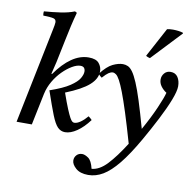

<svg xmlns="http://www.w3.org/2000/svg" viewBox="-103 -857 1235 1215"><g transform="rotate(10 515.0 -249.5)"><path d="M136 0H38L164 -617Q167 -631 169 -643Q171 -655 171 -662Q171 -681 153.5 -685.5Q136 -690 88 -691Q87 -695 86.5 -699.5Q86 -704 86 -708Q86 -714 87 -718Q141 -722 192.5 -729.5Q244 -737 281 -752L294 -745Q282 -702 271.5 -656Q261 -610 252 -565L221 -415L202 -337H207Q256 -407 309 -443.5Q362 -480 418 -480Q465 -480 484 -457Q503 -434 503 -405Q503 -358 457 -317Q411 -276 308 -235Q330 -172 345 -136Q360 -100 369.5 -83Q379 -66 385.5 -61.5Q392 -57 398 -57Q416 -57 438 -72.5Q460 -88 481 -113Q494 -104 504 -93Q467 -43 426.5 -15.5Q386 12 351 12Q323 12 303 -8.5Q283 -29 262 -82Q241 -135 208 -232Q292 -261 334.5 -289.5Q377 -318 391.5 -343Q406 -368 406 -387Q406 -401 399 -410Q392 -419 375 -419Q352 -419 322 -401.5Q292 -384 262.5 -354.5Q233 -325 210.5 -286.5Q188 -248 179 -207L178 -203Z M557 211Q607 207 655.5 155.5Q704 104 761 14Q728 -101 703.5 -177.5Q679 -254 661 -301Q643 -348 629.5 -372.5Q616 -397 605 -405Q594 -413 584 -413Q572 -413 557.5 -403.5Q543 -394 520 -368Q513 -373 507.5 -378Q502 -383 497 -389Q538 -442 573.5 -459Q609 -476 638 -476Q655 -476 670.5 -469Q686 -462 701.5 -440.5Q717 -419 735 -377Q753 -335 775 -266Q797 -197 826 -93Q872 -175 902 -244Q932 -313 940 -345Q918 -359 903.5 -379Q889 -399 889 -422Q889 -445 904 -462.5Q919 -480 944 -480Q975 -480 990.5 -456.5Q1006 -433 1006 -398Q1006 -367 983.5 -309Q961 -251 923.5 -178Q886 -105 842 -28Q783 75 733 136.5Q683 198 637 225.5Q591 253 542 253Q490 253 462 228Q434 203 434 178Q434 158 447.5 143.5Q461 129 483 129Q500 129 522.5 144.5Q545 160 557 211ZM977 -737 978 -733 799 -543Q797 -543 786.5 -546.5Q776 -550 773 -554L874 -742Q880 -744 890.5 -745Q901 -746 912 -746Q930 -746 948.5 -743.5Q967 -741 977 -737Z"/></g></svg>

Font: Tiro Devanagari Sanskrit
Style: Italic
Weight: 400
Italic angle: -11°
Designer: Devanagari: John Hudson & Fiona Ross, assisted by Paul Hanslow. Latin: John Hudson with Paul Hanslow, assisted by Kaja S
Foundry: Tiro Typeworks Ltd.
Version: Version 1.52